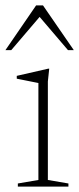

<svg xmlns="http://www.w3.org/2000/svg" viewBox="-38 -690 293 710"><path d="M144 -436 139 -388.5V-24.5L215 -11.5V0H28V-11.5L104 -24.5V-383Q96 -384.5 71.5 -389.5Q47 -394.5 24 -399V-409.5L140 -436ZM-18 -504.5 95.5 -670H121L235 -504.5H213.5L108.5 -627.5L3.5 -504.5Z"/></svg>

Font: Newsreader Text ExtraLight
Style: Regular
Weight: 275
Designer: Hugues Gentile
Foundry: Production Type
Version: Version 1.001